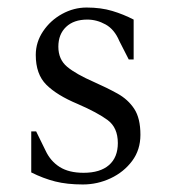

<svg xmlns="http://www.w3.org/2000/svg" viewBox="-20 -480 461 510"><path d="M200 10Q158 10 126.5 2Q95 -6 63 -22V-131H76L101 -80Q114 -52 138.5 -36.5Q163 -21 202 -21Q246 -21 269.5 -41.5Q293 -62 293 -100Q293 -141 266 -161Q239 -181 186 -204Q131 -227 103 -255Q75 -283 75 -334Q75 -368 94.5 -397Q114 -426 145 -443Q176 -460 210 -460Q248 -460 278 -451Q308 -442 335 -428V-322H322L297 -371Q284 -402 260.5 -415Q237 -428 212 -428Q176 -428 155.5 -408.5Q135 -389 135 -356Q135 -322 158.5 -302.5Q182 -283 230 -262Q264 -247 292 -231.5Q320 -216 336.5 -191Q353 -166 353 -122Q353 -82 331 -52.5Q309 -23 274 -6.5Q239 10 200 10Z"/></svg>

Font: Spectral Light
Style: Regular
Weight: 300
Designer: Jean-Baptiste Levee
Foundry: Production Type
Version: Version 2.001